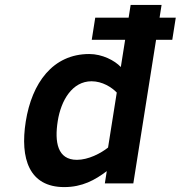

<svg xmlns="http://www.w3.org/2000/svg" viewBox="-20 -747 736 782"><path d="M343.5 -527C194.8 -527 109.8 -408.8 84.9 -252C60.9 -100.6 99.1 15 241.6 15C315.1 15 367 -13.8 414.9 -50L407 0H523L615.7 -585H681.7L695.9 -675H629.9L638.1 -727H512.1L503.9 -675H367.9L353.7 -585H489.7L472.1 -474C447.3 -500.6 396.4 -527 343.5 -527ZM293.2 -96C213.9 -96 201.7 -168.6 215.2 -254C228.7 -339.1 274.7 -416 352.9 -416C396.7 -416 435.1 -391.5 455.6 -370L420.1 -146C390.4 -122.3 339.7 -96 293.2 -96Z"/></svg>

Font: Fog Sans
Style: It
Weight: 700
Foundry: Intel Corporation
Version: Version 1.00